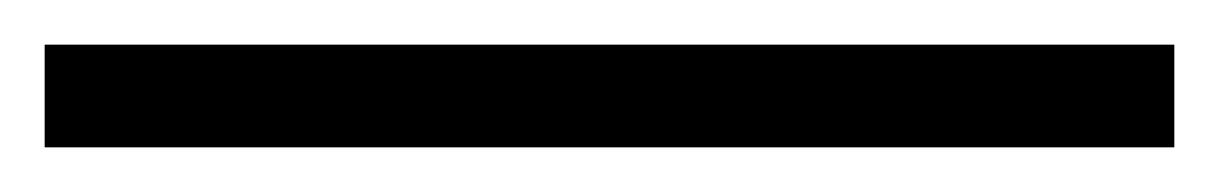

<svg xmlns="http://www.w3.org/2000/svg" viewBox="-23 -826 546 86"><path d="M503 -760H-3V-806H503Z"/></svg>

Font: Noto Sans Tamil Light
Style: Regular
Weight: 300
Designer: Jelle Bosma - Monotype Design Team
Foundry: Monotype Imaging Inc.
Version: Version 2.004; ttfautohint (v1.8.4.7-5d5b)